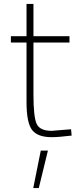

<svg xmlns="http://www.w3.org/2000/svg" viewBox="-20 -683 412 970"><path d="M331 -468H149V-206Q149 -91 165.5 -56.5Q182 -22 241 -22L339 -30L342 2Q276 10 241 10Q170 10 142 -26.5Q114 -63 114 -168V-468H35V-500H114V-663H149V-500H331ZM148 267 186 78H222L176 267Z"/></svg>

Font: TitilliumText22L Th
Style: Thin
Weight: 100
Designer: Campivisivi
Foundry: Campivisivi
Version: 1.000